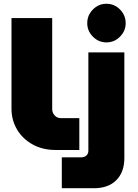

<svg xmlns="http://www.w3.org/2000/svg" viewBox="-20 -796 733 1019"><path d="M276 0Q205 0 152 -30Q99 -60 70 -109.5Q41 -159 41 -219V-700H257V-217Q257 -198 270 -183.5Q283 -169 303 -169H401V0ZM308 203V39H411Q428 39 438.5 29.5Q449 20 449 4V-518H640V43Q640 117 597.5 160Q555 203 478 203ZM545 -571Q503 -571 473 -601.5Q443 -632 443 -673Q443 -715 473 -745.5Q503 -776 545 -776Q587 -776 617 -745.5Q647 -715 647 -673Q647 -632 617 -601.5Q587 -571 545 -571Z"/></svg>

Font: MuseoModerno Black
Style: Regular
Weight: 900
Designer: Pablo Cosgaya, Héctor Gatti, Marcela Romero, and the Authors of The MuseoModerno Project.
Foundry: Omnibus-Type Team
Version: Version 1.001